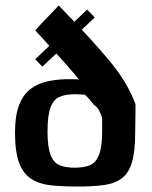

<svg xmlns="http://www.w3.org/2000/svg" viewBox="-20 -680 557 703"><path d="M109 -463 299 -645 327 -616 135 -436ZM35 -193Q35 -257 50 -295.5Q65 -334 91.5 -354Q118 -374 151.5 -381.5Q185 -389 221 -390Q234 -390 245 -390Q256 -390 269 -389Q254 -408 232 -433Q210 -458 186 -484.5Q162 -511 141.5 -533.5Q121 -556 109 -569Q118 -579 130.5 -592.5Q143 -606 156.5 -619.5Q170 -633 180.5 -644.5Q191 -656 195 -660Q257 -596 302.5 -546.5Q348 -497 381.5 -456.5Q415 -416 438 -377.5Q461 -339 476 -299Q476 -290 476 -270.5Q476 -251 475.5 -230.5Q475 -210 475 -195Q475 -127 463.5 -87Q452 -47 426.5 -27.5Q401 -8 361 -2.5Q321 3 263 3Q208 3 166 -1.5Q124 -6 94.5 -25Q65 -44 50 -84Q35 -124 35 -193ZM354 -248Q349 -265 342 -277Q335 -289 324 -296Q317 -305 309 -314.5Q301 -324 291 -333Q283 -334 273.5 -334.5Q264 -335 253 -335Q222 -335 199.5 -326Q177 -317 165.5 -288Q154 -259 154 -199Q154 -141 165.5 -112Q177 -83 199.5 -74.5Q222 -66 253 -66Q286 -66 308 -74.5Q330 -83 342 -112Q354 -141 354 -199Q354 -204 354 -214Q354 -224 354 -233.5Q354 -243 354 -248Z"/></svg>

Font: Genos SemiBold
Style: Regular
Weight: 600
Designer: Robert E. Leuschke
Foundry: Robert E. Leuschke
Version: Version 1.010